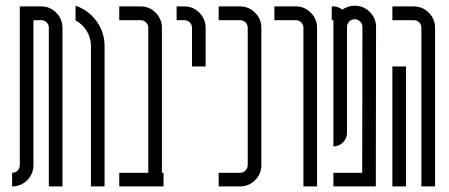

<svg xmlns="http://www.w3.org/2000/svg" viewBox="-20 -666 1604 686"><path d="M99.5 -76.2Q99.5 -44.6 77.3 -22.3Q55 0 23.3 0V-48.7Q35 -48.7 42.9 -56.6Q50.8 -64.6 50.8 -76.2V-643.1H127Q158.7 -643.1 181 -620.6Q203.2 -598.1 203.2 -566.4V0H154.5V-566.4Q154.5 -578.1 146.6 -586Q138.7 -593.9 127 -593.9H99.5Z M249.9 -645.6Q295.7 -630.2 324.7 -590.6Q353.6 -551 353.6 -501.5V0H304.9V-501.5Q304.9 -531 289.9 -555.4Q274.9 -579.8 249.9 -593.1Z M406.1 -643.1H482.3Q514 -643.1 536.2 -620.6Q558.5 -598.1 558.5 -566.4V-48.7H564.3V0H406.1V-48.7H509.8V-566.4Q509.8 -578.1 501.9 -586Q494 -593.9 482.3 -593.9H406.1Z M666 -428.6V-566.4Q666 -578.1 658.1 -586Q650.1 -593.9 638.5 -593.9H611V-643.1H638.5Q670.1 -643.1 692.4 -620.6Q714.7 -598.1 714.7 -566.4V-428.6Z M837.6 -48.7Q849.2 -48.7 857.1 -56.6Q865.1 -64.6 865.1 -76.2V-566.4Q865.1 -578.1 857.1 -586Q849.2 -593.9 837.6 -593.9H761.3V-643.1H837.6Q869.2 -643.1 891.5 -620.6Q913.8 -598.1 913.8 -566.4V-76.2Q913.8 -44.6 891.5 -22.3Q869.2 0 837.6 0H761.3V-48.7Z M1064.1 0V-566.4Q1064.1 -578.1 1056.2 -586Q1048.3 -593.9 1036.7 -593.9H960.4V-643.1H1036.7Q1068.3 -643.1 1090.6 -620.6Q1112.9 -598.1 1112.9 -566.4V0Z M1171.2 -593.9H1165.3V-643.1H1171.2Q1189.1 -643.1 1202.8 -631.4Q1222.8 -645.6 1247.4 -645.6Q1279.1 -645.6 1301.3 -623.3Q1323.6 -601 1323.6 -569.8L1322.8 0H1171.2V-48.7H1274.1L1274.9 -569.8Q1274.9 -581 1266.8 -589.1Q1258.6 -597.3 1247.4 -597.3Q1235.7 -597.3 1227.8 -589.1Q1219.9 -581 1219.9 -569.8V-191.6Q1219.9 -171.6 1205.5 -157.2Q1191.2 -142.9 1171.2 -142.9Z M1430.7 0H1381.9V-428.6H1430.7ZM1485.6 0V-566.4Q1485.6 -578.1 1477.7 -586Q1469.8 -593.9 1458.1 -593.9H1381.9V-643.1H1458.1Q1489.8 -643.1 1512.1 -620.6Q1534.4 -598.1 1534.4 -566.4V0Z"/></svg>

Font: Marapfhont
Style: Book
Weight: 400
Version: Version 0.15